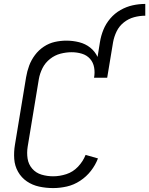

<svg xmlns="http://www.w3.org/2000/svg" viewBox="-20 -950 760 978"><path d="M251 8Q285 8 320.5 0Q356 -8 388 -29Q420 -50 443 -79.5Q466 -109 479 -143L416 -161Q403 -128 377.5 -101Q352 -74 318 -63Q284 -52 251 -52Q220 -52 191.5 -60.5Q163 -69 144 -91Q125 -113 120.5 -142.5Q116 -172 121 -203L178 -548Q183 -576 196.5 -603Q210 -630 234.5 -649.5Q259 -669 288 -676.5Q317 -684 345 -684Q372 -684 397 -676.5Q422 -669 438.5 -650.5Q455 -632 459.5 -606Q464 -580 459 -554H526L556 -735Q561 -763 574 -790Q587 -817 611 -836Q635 -855 663.5 -862.5Q692 -870 720 -870V-930Q688 -930 656 -923Q624 -916 594 -899Q564 -882 541.5 -855.5Q519 -829 506.5 -798Q494 -767 489 -735L477 -660Q464 -688 439.5 -707.5Q415 -727 383 -735Q351 -743 318 -743Q289 -743 259.5 -736.5Q230 -730 203.5 -712.5Q177 -695 158 -669.5Q139 -644 128.5 -615.5Q118 -587 113 -557L56 -212Q50 -176 52.5 -140.5Q55 -105 72 -75Q89 -45 117 -26Q145 -7 179.5 0.5Q214 8 251 8Z"/></svg>

Font: Iosevka Sparkle Light
Style: Italic
Weight: 300
Italic angle: -9°
Designer: Belleve Invis
Foundry: Belleve Invis
Version: Version 4.5.0; ttfautohint (v1.8.3)